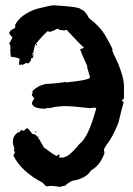

<svg xmlns="http://www.w3.org/2000/svg" viewBox="-20 -712 505 729"><path d="M185.1 -691.9Q286.6 -686 286.6 -676.3Q302.2 -674.3 317.9 -643.1Q357.4 -613.3 376.5 -582.5Q407.7 -529.3 407.7 -522H405.8Q405.8 -518.1 429.2 -469.2Q450.7 -415.5 450.7 -385.3V-344.2Q450.7 -334 444.8 -332.5Q444.8 -334.5 442.9 -334.5V-330.6Q442.9 -326.7 448.7 -326.7V-318.8Q445.8 -314 429.2 -244.6Q406.2 -188 382.3 -158.7L374.5 -145Q376.5 -134.3 376.5 -129.4Q359.4 -83.5 325.7 -64.9Q310.5 -38.6 267.1 -27.8Q249.5 -27.8 226.1 -6.3Q217.8 -6.3 208.5 -2.4Q182.6 -6.3 171.4 -6.3L157.7 -4.4Q153.8 -4.4 142.1 -18.1Q59.6 -61.5 30.8 -121.6L36.6 -133.3L32.7 -141.1Q34.7 -145 34.7 -147Q28.8 -165 28.8 -174.3Q28.8 -195.8 48.3 -209.5H54.2Q54.2 -214.8 64 -219.2Q64.5 -215.3 67.9 -215.3H69.8L81.5 -225.1H83.5Q86.9 -225.1 103 -203.6Q120.6 -201.2 120.6 -191.9L124.5 -193.8H126.5V-191.9L124.5 -188Q127.9 -188 146 -152.8Q189.9 -119.6 196.8 -119.6Q196.8 -122.6 202.6 -125.5Q206.5 -125 206.5 -121.6Q204.6 -118.2 204.6 -113.8H216.3Q240.7 -113.8 280.8 -164.6Q314.5 -188 343.3 -293.5Q345.2 -293.5 345.2 -301.3Q341.3 -303.2 339.4 -303.2Q332.5 -303.2 321.8 -301.3Q251.5 -309.1 233.9 -309.1H220.2Q175.3 -306.2 175.3 -301.3L171.4 -303.2Q168 -301.3 163.6 -301.3V-303.2L151.9 -299.3Q101.1 -299.3 101.1 -322.8L108.9 -336.4H110.8Q110.8 -338.4 101.1 -350.1V-354Q101.6 -357.9 105 -357.9L103 -361.8V-365.7Q122.1 -386.2 151.9 -393.1Q194.8 -395 230 -400.9V-398.9Q321.8 -408.2 321.8 -418.5L310.1 -459.5H312Q284.7 -518.1 284.7 -525.9Q298.3 -528.3 298.3 -531.7Q277.3 -549.8 233.9 -598.1H230Q228 -598.1 224.1 -596.2L212.4 -598.1H204.6V-602.1H194.8Q185.1 -594.7 165.5 -590.3Q165.5 -594.2 161.6 -594.2Q139.2 -574.7 114.7 -543.5Q112.8 -543.5 106.9 -516.1V-510.3H103V-506.3H106.9V-502.4Q106.9 -492.2 101.1 -490.7Q101.1 -492.7 99.1 -492.7Q99.1 -479.5 87.4 -471.2L77.6 -473.1Q77.6 -470.7 64 -465.3H62V-469.2L56.2 -465.3Q52.2 -465.3 52.2 -469.2L54.2 -488.8Q43 -494.6 21 -496.6L19 -520V-525.9Q19 -527.8 21 -527.8L19 -531.7V-533.7L21 -537.6Q17.1 -537.6 17.1 -541.5L19 -545.4H13.2Q26.9 -562.5 26.9 -574.7L22.9 -572.8Q22.9 -575.7 15.1 -584.5Q15.1 -596.7 34.7 -604Q38.6 -608.9 38.6 -611.8L36.6 -615.7Q56.2 -656.7 118.7 -678.2Q171.4 -691.9 185.1 -691.9ZM120.6 -545.4V-543.5Q120.6 -539.6 116.7 -539.6V-541.5Q117.2 -545.4 120.6 -545.4ZM101.1 -504.4V-498.5H103V-504.4ZM48.3 -219.2H52.2V-217.3H48.3ZM112.8 -213.4H114.7Q118.7 -212.9 118.7 -209.5H116.7Q112.8 -209.5 112.8 -213.4Z"/></svg>

Font: Mister Brush
Style: Regular
Weight: 400
Designer: GGBotNet
Foundry: GGBotNet
Version: 1.00